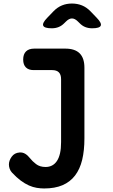

<svg xmlns="http://www.w3.org/2000/svg" viewBox="-20 -805 640 1086"><path d="M325.5 -357.3Q325.5 -382.9 313 -395.7Q300.6 -408.5 275 -408.5H170.1Q141.7 -408.5 126.4 -423.8Q111.1 -439.1 111.1 -468.2Q111.1 -498.4 127.1 -514.2Q143.1 -530 173.6 -530H349.5Q403.8 -530 430.7 -503.1Q457.5 -476.3 457.5 -422V-22.3Q457.5 46.4 444.8 99.1Q432.1 151.8 404.4 187.9Q376.7 224 333.6 242.5Q290.4 261 229.5 261Q209.6 261 188 257.5Q166.3 254 143.6 244Q120.9 233.9 97 216.2Q73.1 198.5 47.7 171.1Q38.9 161.6 34.6 149.2Q30.4 136.8 30.4 125.6Q30.4 103.3 46.1 81.4Q61.8 59.6 90.4 57.5Q107.9 56.1 122.6 64.9Q137.3 73.8 150.4 90.7Q162.5 106.5 183.8 123Q205 139.5 237.9 139.5Q258.2 139.5 274.3 131.1Q290.5 122.7 302 105.5Q313.5 88.3 319.5 61.9Q325.5 35.6 325.5 -1.3ZM273 -645Q230.9 -645 224.5 -659.8Q218.1 -674.6 247.4 -704.6L282.4 -741Q304.4 -763.7 330.3 -774.3Q356.2 -785 387 -785Q417.8 -785 443.9 -774.3Q469.9 -763.7 491.9 -741L526.6 -704.9Q556.2 -674.6 549.8 -659.8Q543.4 -645 501 -645Q479.8 -645 462.1 -652.1Q444.5 -659.1 429.7 -674.6L420.2 -683.8Q403.4 -700.6 387 -700.6Q370.6 -700.6 353.8 -683.8L344 -674.3Q329.2 -659.1 311.7 -652.1Q294.2 -645 273 -645Z"/></svg>

Font: Maple Mono
Style: Regular
Weight: 400
Monospace: yes
Designer: subframe7536
Version: Version 7.300